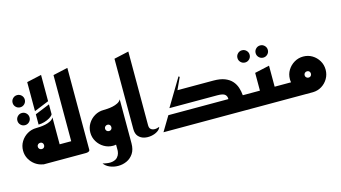

<svg xmlns="http://www.w3.org/2000/svg" viewBox="-103 -1187 3134 1764"><g transform="rotate(-15 1464.0 -304.5)"><path d="M104 -562Q80 -562 63 -579Q46 -596 46 -620Q46 -644 63 -661Q80 -678 104 -678Q128 -678 145 -661Q162 -644 162 -620Q162 -596 145 -579Q128 -562 104 -562ZM104 -392Q80 -392 63 -409Q46 -426 46 -450Q46 -474 63 -491Q80 -508 104 -508Q128 -508 145 -491Q162 -474 162 -450Q162 -426 145 -409Q128 -392 104 -392Z M173 0 174 -1Q132 -7 98.5 -31Q65 -55 45 -91Q25 -127 25 -170Q25 -217 48.5 -255.5Q72 -294 111 -317Q150 -340 196 -340Q209 -340 233 -341.5Q257 -343 283.5 -348.5Q310 -354 332.5 -365.5Q355 -377 365 -396V-140H435V0ZM225 -493V-769L365 -800V-550ZM225 -365V-463L365 -520V-426Q357 -410 334 -396Q311 -382 282 -373.5Q253 -365 225 -365ZM196 -140Q209 -140 217 -148.5Q225 -157 225 -170Q225 -183 217 -191.5Q209 -200 196 -200Q183 -200 174 -191.5Q165 -183 165 -170Q165 -157 174 -148.5Q183 -140 196 -140Z M395 0V-140H475V-769L615 -800V-23Q615 -11 605 -6Q595 -1 585 -0.5Q575 0 575 0Z M700 132Q757 147 790.5 140.5Q824 134 840 116Q856 98 860.5 79.5Q865 61 865 52V-3Q851 0 836 0Q790 0 751 -23Q712 -46 688.5 -85Q665 -124 665 -170Q665 -217 688.5 -255.5Q712 -294 751 -317Q790 -340 836 -340Q849 -340 873 -341.5Q897 -343 923.5 -348.5Q950 -354 972.5 -365.5Q995 -377 1005 -396V22Q1005 81 980 118.5Q955 156 916.5 173.5Q878 191 835.5 191Q793 191 756.5 175.5Q720 160 700 132ZM836 -140Q849 -140 857 -148.5Q865 -157 865 -170Q865 -183 857 -191.5Q849 -200 836 -200Q823 -200 814 -191.5Q805 -183 805 -170Q805 -157 814 -148.5Q823 -140 836 -140Z M1290 -58Q1284 -36 1258.5 -19.5Q1233 -3 1198.5 3Q1164 9 1131.5 1.5Q1099 -6 1077 -30.5Q1055 -55 1055 -100V-769L1195 -800V-100Q1195 -75 1206 -63.5Q1217 -52 1233 -49.5Q1249 -47 1265 -50.5Q1281 -54 1290 -58Z M1315 0 1399 -140H1970Q1971 -167 1953.5 -183.5Q1936 -200 1880 -200H1425L1581 -460L1591 -453L1539 -340H1880Q1946 -340 1988.5 -323Q2031 -306 2056 -277.5Q2081 -249 2092.5 -213.5Q2104 -178 2107 -140H2230V0Z M2379 -425Q2355 -425 2338 -442Q2321 -459 2321 -483Q2321 -507 2338 -524Q2355 -541 2379 -541Q2403 -541 2420 -524Q2437 -507 2437 -483Q2437 -459 2420 -442Q2403 -425 2379 -425ZM2206 -425Q2182 -425 2165 -442Q2148 -459 2148 -483Q2148 -507 2165 -524Q2182 -541 2206 -541Q2230 -541 2247 -524Q2264 -507 2264 -483Q2264 -459 2247 -442Q2230 -425 2206 -425Z M2190 0V-140H2270V-309L2410 -340V-140H2530V0H2374Q2372 0 2371 0Q2370 0 2370 0Z M2490 0V-140H2566Q2563 -155 2563 -170Q2563 -217 2586.5 -255.5Q2610 -294 2649 -317Q2688 -340 2734 -340Q2781 -340 2819 -317Q2857 -294 2880 -255.5Q2903 -217 2903 -170Q2903 -124 2880.5 -85.5Q2858 -47 2820.5 -24Q2783 -1 2737 0ZM2734 -140Q2747 -140 2755 -148.5Q2763 -157 2763 -170Q2763 -183 2755 -191.5Q2747 -200 2734 -200Q2721 -200 2712 -191.5Q2703 -183 2703 -170Q2703 -157 2712 -148.5Q2721 -140 2734 -140Z"/></g></svg>

Font: Reem Kufi
Style: Bold
Weight: 700
Designer: Khaled Hosny
Version: Version 1.001